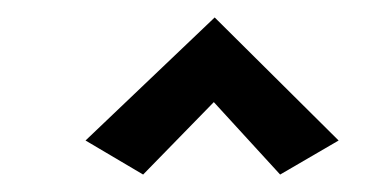

<svg xmlns="http://www.w3.org/2000/svg" viewBox="-20 -919 447 220"><path d="M368 -758 226 -899 78 -758 144 -719 225 -802 301 -719Z"/></svg>

Font: Advent Pro
Style: Bold
Weight: 700
Designer: Andreas Kalpakidis
Foundry: Andreas Kalpakidis
Version: Version 2.002 2008